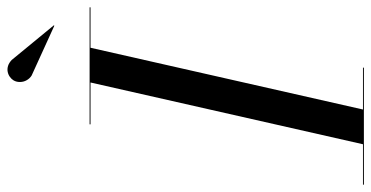

<svg xmlns="http://www.w3.org/2000/svg" viewBox="-305 -750 1015 525"><g transform="rotate(-90 202.5 -487.5)"><path d="M70 0 240 -750H335L165 0ZM-40 0V-2.5H280V0ZM125 -747.5V-750H445V-747.5ZM394.5 -846.5 258.5 -908.5Q250.5 -913.5 245.8 -921.8Q241 -930 240.8 -939.8Q240.5 -949.5 245 -957.5Q248.5 -963.5 254.8 -968Q261 -972.5 268.8 -974Q276.5 -975.5 284.8 -973Q293 -970.5 301 -963L396 -847.5Z"/></g></svg>

Font: Bodoni Moda 72pt
Style: Italic
Weight: 400
Italic angle: -13°
Designer: Owen Earl
Foundry: indestructible type
Version: Version 2.005